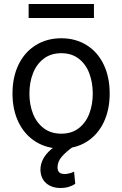

<svg xmlns="http://www.w3.org/2000/svg" viewBox="-20 -727 607 953"><path d="M157.7 -23.4C194.5 -0.7 236.7 10.7 284.2 10.7C331.7 10.7 373.7 -0.7 410.2 -23.4C446.6 -46.2 474.8 -78.3 494.6 -119.6C514.5 -161 524.4 -208.7 524.4 -262.7C524.4 -317.4 514.5 -365.4 494.6 -406.7C474.8 -448.1 446.6 -480.1 410.2 -502.9C373.7 -525.7 331.7 -537.1 284.2 -537.1C236.7 -537.1 194.5 -525.7 157.7 -502.9C120.9 -480.1 92.4 -448.1 72.3 -406.7C52.1 -365.4 42 -317.4 42 -262.7C42 -208.7 52.1 -161 72.3 -119.6C92.4 -78.3 120.9 -46.2 157.7 -23.4ZM371.1 -90.8C347.7 -72.6 318.7 -63.5 284.2 -63.5C249.7 -63.5 220.5 -72.6 196.8 -90.8C173 -109 155.3 -133.1 143.6 -163.1C131.8 -193 126 -226.2 126 -262.7C126 -299.2 131.8 -332.5 143.6 -362.8C155.3 -393.1 173 -417.3 196.8 -435.5C220.5 -453.8 249.7 -462.9 284.2 -462.9C318.7 -462.9 347.7 -453.8 371.1 -435.5C394.5 -417.3 411.9 -393.1 423.3 -362.8C434.7 -332.5 440.4 -299.2 440.4 -262.7C440.4 -226.2 434.7 -193 423.3 -163.1C411.9 -133.1 394.5 -109 371.1 -90.8ZM209 182.1C227.2 198.1 251 206.1 280.3 206.1C295.9 206.1 309.9 204.1 322.3 200.2C334.6 196.3 345.1 191.4 353.5 185.5L347.7 125L334 130.9L318.4 134.8C313.2 136.1 307.6 136.7 301.8 136.7C288.7 136.7 279.5 134 273.9 128.4C268.4 122.9 265.6 114.6 265.6 103.5C265.6 84.6 272.6 67.1 286.6 50.8C300.6 34.5 320 17.6 344.7 0L304.7 -29.3C276 -16.3 252.4 -1.8 233.9 14.2C215.3 30.1 201.8 46.5 193.4 63.5C184.9 80.4 180.7 97.7 180.7 115.2C181.3 143.9 190.8 166.2 209 182.1ZM446.3 -637.7V-707H122.1V-637.7Z"/></svg>

Font: Pretendard Variable
Style: Regular
Weight: 400
Designer: Base glyphs from Inter by Rasmus Andersson; Hangeul glyphs from Noto Sans CJK(Source Han Sans) by Jang Soo-young and Kan
Foundry: Kil Hyung-jin
Version: Version 1.309;Glyphs 3.2 (3225)